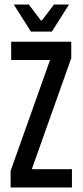

<svg xmlns="http://www.w3.org/2000/svg" viewBox="-20 -822 362 842"><path d="M295.5 -80V0H26.5V-72.5L199.5 -559H29V-639H292.5V-567L119.5 -80ZM115.5 -683.5 40.5 -802H106.5L159.5 -732H163.5L216.5 -802H282.5L207.5 -683.5Z"/></svg>

Font: Anek Latin Condensed Medium
Style: Regular
Weight: 500
Width: 3
Designer: Yesha Goshar
Foundry: Ek Type
Version: Version 1.003